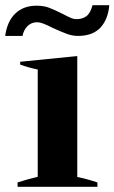

<svg xmlns="http://www.w3.org/2000/svg" viewBox="-36 -723 443 743"><path d="M106 -701Q133 -701 154 -693Q175 -685 205 -670Q228 -658 238.5 -653.5Q249 -649 261 -649Q283 -649 298.5 -660.5Q314 -672 322 -703H387Q382 -647 352 -615.5Q322 -584 266 -584Q244 -584 222.5 -592Q201 -600 168 -615Q126 -637 108 -637Q86 -637 71 -622.5Q56 -608 51 -584H-16Q-8 -641 23.5 -671Q55 -701 106 -701ZM32 -17Q62 -27 110 -39V-454Q79 -460 42 -473V-484L263 -506V-38Q299 -31 341 -17V0H32Z"/></svg>

Font: Trirong Bold
Style: Regular
Weight: 700
Designer: Katatrad Team
Foundry: CadsonDemak
Version: Version 1.000